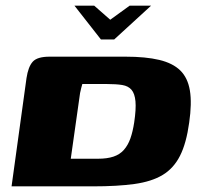

<svg xmlns="http://www.w3.org/2000/svg" viewBox="-20 -661 711 681"><path d="M244 -641H314L371 -591L440 -641H516L385 -521H338ZM309 0Q268 0 229.5 0Q191 0 155 0Q119 0 85.5 0Q52 0 21 0L74 -384Q80 -424 96 -442Q112 -460 156 -460Q186 -460 218 -460Q250 -460 284 -460Q318 -460 353.5 -460Q389 -460 425 -460Q497 -460 545 -448.5Q593 -437 619.5 -411Q646 -385 653.5 -340Q661 -295 651 -226Q641 -153 618.5 -108.5Q596 -64 557 -40.5Q518 -17 457.5 -8.5Q397 0 309 0ZM328 -98Q360 -98 382.5 -105.5Q405 -113 419.5 -129.5Q434 -146 442.5 -170Q451 -194 456 -227Q463 -274 460.5 -301.5Q458 -329 446.5 -342.5Q435 -356 413.5 -359.5Q392 -363 359 -363Q350 -363 339 -363Q328 -363 316 -363Q304 -363 292.5 -363Q281 -363 272 -363Q270 -356 268 -348.5Q266 -341 264 -331L231 -98Q242 -98 254 -98Q266 -98 279 -98Q292 -98 305 -98Q318 -98 328 -98Z"/></svg>

Font: Genos ExtraBold
Style: Italic
Weight: 800
Italic angle: -8°
Version: Version 1.010